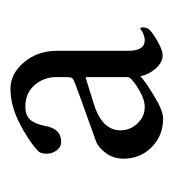

<svg xmlns="http://www.w3.org/2000/svg" viewBox="-2 -582 340 377"><g transform="rotate(-90 168.5 -393.0)"><path d="M147.5 -279.3Q163.6 -279.3 184.8 -292.7Q206.1 -306.2 206.1 -312.5V-395.5Q199.7 -393.6 185.3 -389.2Q170.9 -384.8 159.9 -381.3Q148.9 -377.9 143.6 -376Q101.6 -359.4 101.6 -327.1Q101.6 -308.1 115 -293.7Q128.4 -279.3 147.5 -279.3ZM183.6 -543Q212.9 -543 235.4 -516.1Q257.8 -489.3 257.8 -451.2V-311.5Q257.8 -279.3 278.3 -279.3Q282.2 -279.3 286.4 -280.5Q290.5 -281.7 293.2 -283Q295.9 -284.2 298.3 -286.1L300.8 -288.1Q303.7 -288.1 303.7 -283.2Q303.7 -276.4 299.8 -270.5Q292.5 -263.2 275.6 -253.7Q258.8 -244.1 249 -244.1Q234.9 -244.1 222.9 -257.8Q210.9 -271.5 208 -288.1Q198.7 -278.8 169.4 -261Q140.1 -243.2 125 -243.2Q91.3 -243.2 68.6 -265.6Q45.9 -288.1 45.9 -321.3Q45.9 -340.3 56.6 -355.2Q67.4 -370.1 80.1 -375Q192.4 -415 198.2 -418Q203.6 -420.4 204.8 -423.1Q206.1 -425.8 206.1 -434.6V-453.1Q206.1 -477.5 190.4 -495.6Q174.8 -513.7 148.4 -513.7Q131.3 -513.7 122.8 -504.6Q114.3 -495.6 110.4 -475.6Q105 -443.4 79.1 -443.4Q68.8 -443.4 62.3 -452.1Q55.7 -460.9 55.7 -471.7Q55.7 -483.4 60.5 -488.3Q80.6 -507.3 115.5 -525.1Q150.4 -543 183.6 -543Z"/></g></svg>

Font: Amiri
Style: Regular
Weight: 400
Designer: Khaled Hosny
Version: Version 000.108